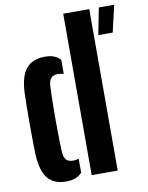

<svg xmlns="http://www.w3.org/2000/svg" viewBox="-89 -864 722 937"><g transform="rotate(-10 271.5 -395.5)"><path d="M290 0V-800H419V0ZM37.5 -147.5Q36.5 -175.5 36 -215.5Q35.5 -255.5 35.5 -299Q35.5 -342.5 36 -382.8Q36.5 -423 37.5 -453Q41.5 -537 73.5 -573Q105.5 -609 163.5 -609Q192 -609 210 -601.8Q228 -594.5 241.5 -580V-510Q227.5 -514.5 214 -514.5Q190 -514.5 179 -502.2Q168 -490 166.5 -463.5Q164.5 -414 163.8 -354.8Q163 -295.5 163.8 -238Q164.5 -180.5 166.5 -136.5Q168 -110 179 -97.8Q190 -85.5 214 -85.5Q227.5 -85.5 241.5 -90V-20.5Q227.5 -6 208.8 1.5Q190 9 162 9Q103.5 9 72.5 -27.2Q41.5 -63.5 37.5 -147.5ZM440.5 -667.5 466.5 -800H542.5L512 -667.5Z"/></g></svg>

Font: Big Shoulders Stencil Display ExtraBold
Style: Regular
Weight: 800
Designer: Patric King
Foundry: XO Type Co
Version: Version 1.000